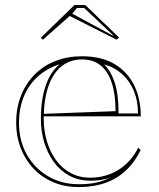

<svg xmlns="http://www.w3.org/2000/svg" viewBox="-20 -743 643 778"><path d="M312.2 -515Q391.6 -515 444.4 -483.2Q497.3 -451.5 523.9 -396.7Q550.5 -341.9 550.5 -271.7H155.5V-281.7L448.3 -292.6Q448.3 -358.9 433.3 -405.7Q418.4 -452.5 388.4 -477.3Q358.4 -502.2 311.7 -502.2Q265.2 -502.2 230.2 -475Q195.3 -447.7 176.3 -394Q157.2 -340.2 157.2 -260.2Q157.2 -213 170 -170.3Q182.8 -127.6 206.9 -94.4Q230.9 -61.2 266.1 -42.1Q301.2 -23 345.9 -23Q376.3 -23 405.2 -30.9Q434 -38.7 459 -54.1Q484.1 -69.5 504.7 -92.2Q525.4 -114.9 540 -144.6L550 -135Q528.1 -90.9 500 -61.8Q472 -32.7 439.2 -15.8Q406.4 1 371.1 8Q335.7 15 299.8 15Q240.4 15 193.3 -5.8Q146.1 -26.6 113.3 -62.5Q80.5 -98.3 63 -145.3Q45.5 -192.2 45.5 -244.5Q45.5 -306.1 65.2 -355.7Q84.9 -405.3 120.5 -441.1Q156 -476.9 204.9 -495.9Q253.8 -515 312.2 -515ZM57 -244.5Q57 -173.4 88.4 -117.3Q119.9 -61.2 174.7 -28.9Q229.5 3.5 299.8 3.5Q341.1 3.5 371.6 -3.4Q402.1 -10.3 427.8 -24.6Q412.2 -17.8 391.3 -14.4Q370.4 -10.9 345.9 -10.9Q298 -10.9 260.6 -31.4Q223.2 -51.9 197.7 -87.2Q172.2 -122.5 158.9 -167Q145.7 -211.5 145.7 -260.2Q145.7 -339.8 165.4 -396.5Q185.1 -453.3 221.7 -482.5Q171.7 -467.2 134.5 -434Q97.3 -400.9 77.1 -353.3Q57 -305.6 57 -244.5ZM460.4 -283.2H539.1Q539.1 -333.6 522.9 -373.5Q506.8 -413.4 476.3 -441.4Q445.8 -469.4 401.8 -482.5Q428.6 -456.3 444.5 -409.3Q460.4 -362.3 460.4 -283.2ZM153.8 -582.1 145 -589.7 281.7 -722.7H325.5L462.3 -591L452.9 -582.1L262.4 -678.3ZM439.1 -599.6 321.1 -710.6H291.9L272.9 -687.5L436.7 -599Z"/></svg>

Font: Kalnia Glaze Thin
Style: Regular
Weight: 100
Version: Version 1.110